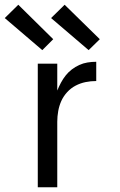

<svg xmlns="http://www.w3.org/2000/svg" viewBox="-36 -788 506 808"><path d="M123 0V-520H205V-407Q212 -424 220.5 -440Q229 -456 240.5 -470.5Q252 -485 266.5 -496Q281 -507 297.5 -514.5Q314 -522 332 -525Q350 -528 369 -528V-447Q346 -447 324 -442.5Q302 -438 282 -427.5Q262 -417 246.5 -400Q231 -383 222 -363Q213 -343 209 -320.5Q205 -298 205 -276V0ZM337 -577 179 -712 236 -768 384 -623ZM142 -577 -16 -712 41 -768 188 -623Z"/></svg>

Font: Iosevka Aile
Style: Regular
Weight: 400
Designer: Belleve Invis
Foundry: Belleve Invis
Version: Version 28.0.1; ttfautohint (v1.8.4)